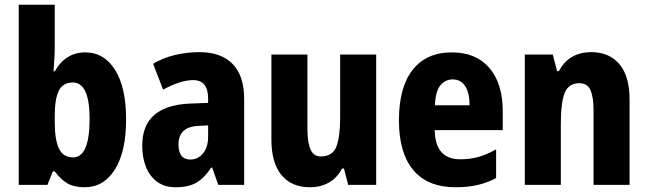

<svg xmlns="http://www.w3.org/2000/svg" viewBox="-20 -780 2734 810"><path d="M211 -580Q211 -560 209.5 -534Q208 -508 206 -479H211Q256 -559 340 -559Q419 -559 465.5 -485Q512 -411 512 -276Q512 -141 465 -65.5Q418 10 337 10Q293 10 265 -6Q237 -22 211 -57H203L180 0H59V-760H211ZM287 -432Q245 -432 228 -397Q211 -362 211 -293V-266Q211 -189 229 -152.5Q247 -116 288 -116Q358 -116 358 -278Q358 -432 287 -432Z M823 -560Q912 -560 961 -510.5Q1010 -461 1010 -363V0H901L875 -73H871Q843 -30 809.5 -10Q776 10 721 10Q674 10 642.5 -13.5Q611 -37 595.5 -76.5Q580 -116 580 -165Q580 -252 631.5 -295.5Q683 -339 781 -343L858 -346V-364Q858 -442 795 -442Q742 -442 668 -402L626 -511Q666 -535 716 -547.5Q766 -560 823 -560ZM819 -249Q774 -247 753.5 -227Q733 -207 733 -171Q733 -107 783 -107Q815 -107 836.5 -133Q858 -159 858 -203V-251Z M1567 -550V0H1449L1431 -69H1423Q1402 -29 1367 -9.5Q1332 10 1287 10Q1210 10 1167.5 -41.5Q1125 -93 1125 -191V-550H1277V-237Q1277 -179 1290 -149.5Q1303 -120 1333 -120Q1384 -120 1399.5 -162.5Q1415 -205 1415 -282V-550Z M1886 -559Q1988 -559 2044.5 -493.5Q2101 -428 2101 -309V-231H1814Q1816 -108 1922 -108Q1963 -108 1998.5 -118Q2034 -128 2073 -150V-29Q2003 10 1903 10Q1784 10 1723.5 -62.5Q1663 -135 1663 -272Q1663 -412 1721 -485.5Q1779 -559 1886 -559ZM1890 -445Q1858 -445 1837.5 -419.5Q1817 -394 1815 -336H1961Q1961 -388 1942.5 -416.5Q1924 -445 1890 -445Z M2475 -560Q2550 -560 2593 -509.5Q2636 -459 2636 -360V0H2484V-315Q2484 -371 2471 -400Q2458 -429 2424 -429Q2379 -429 2362.5 -388.5Q2346 -348 2346 -256V0H2194V-550H2312L2330 -480H2338Q2380 -560 2475 -560Z"/></svg>

Font: Noto Sans Condensed ExtraBold
Style: Regular
Weight: 800
Width: 3
Designer: Monotype Design Team
Foundry: Monotype Imaging Inc.
Version: Version 2.013; ttfautohint (v1.8.4.7-5d5b)